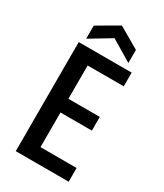

<svg xmlns="http://www.w3.org/2000/svg" viewBox="-232 -1039 962 1128"><g transform="rotate(30 249.5 -475.5)"><path d="M434 -647V-740H75V0H434V-93H189V-328H402V-421H189V-647ZM103 -779 246 -865 389 -779V-868L246 -951L103 -868Z"/></g></svg>

Font: Malmofest Medium
Style: Regular
Weight: 500
Designer: Jonny Pinhorn (Poppins), Kolossal
Version: Version 1.004;Glyphs 3.1.2 (3151)